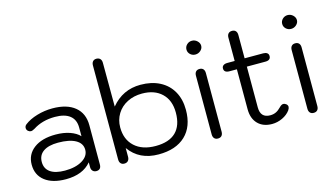

<svg xmlns="http://www.w3.org/2000/svg" viewBox="-87 -1054 2368 1360"><g transform="rotate(-15 1097.5 -374.5)"><path d="M44 -152Q44 -227 102.5 -271Q161 -315 262 -315Q321 -315 366.5 -299Q412 -283 437 -256V-320Q437 -377 399.5 -407Q362 -437 290 -437Q197 -437 129 -393Q112 -383 101 -383Q91 -383 81 -391Q70 -400 70 -414Q70 -429 83 -439Q119 -467 174.5 -483.5Q230 -500 288 -500Q394 -500 452.5 -452Q511 -404 511 -317V-29Q511 10 475 10Q459 10 449 -0.5Q439 -11 439 -28V-64Q377 10 253 10Q155 10 99.5 -33Q44 -76 44 -152ZM438 -157Q438 -204 392.5 -229.5Q347 -255 264 -255Q194 -255 156 -228.5Q118 -202 118 -152Q118 -103 155 -77Q192 -51 262 -51Q340 -51 389 -80.5Q438 -110 438 -157Z M645 -30V-719Q645 -738 654.5 -748.5Q664 -759 681 -759Q698 -759 708 -748.5Q718 -738 718 -719L719 -398Q803 -500 934 -500Q1015 -500 1075 -469Q1135 -438 1167.5 -380.5Q1200 -323 1200 -245Q1200 -123 1130 -56.5Q1060 10 933 10Q792 10 718 -94V-30Q718 -12 708.5 -1Q699 10 681 10Q664 10 654.5 -0.5Q645 -11 645 -30ZM1126 -245Q1126 -335 1073 -386Q1020 -437 928 -437Q868 -437 820 -412.5Q772 -388 745 -344Q718 -300 718 -245Q718 -156 774 -104.5Q830 -53 928 -53Q1026 -53 1076 -101.5Q1126 -150 1126 -245Z M1314 -656Q1314 -677 1329.5 -692Q1345 -707 1367 -707Q1389 -707 1405.5 -691.5Q1422 -676 1422 -656Q1422 -636 1405.5 -621Q1389 -606 1367 -606Q1345 -606 1329.5 -620.5Q1314 -635 1314 -656ZM1331 -30V-460Q1331 -479 1340.5 -489.5Q1350 -500 1367 -500Q1385 -500 1394.5 -489.5Q1404 -479 1404 -460V-30Q1404 -11 1394.5 -0.5Q1385 10 1367 10Q1350 10 1340.5 -0.5Q1331 -11 1331 -30Z M1908 -78Q1908 -68 1899 -54Q1878 -25 1841 -7.5Q1804 10 1765 10Q1699 10 1661 -29Q1623 -68 1623 -136V-429H1569Q1529 -429 1529 -460Q1529 -474 1539.5 -482Q1550 -490 1569 -490H1623V-661Q1623 -680 1632.5 -690.5Q1642 -701 1660 -701Q1677 -701 1686.5 -690.5Q1696 -680 1696 -661V-490H1832Q1850 -490 1860.5 -482.5Q1871 -475 1871 -460Q1871 -429 1832 -429H1696V-130Q1696 -53 1768 -53Q1791 -53 1810 -62Q1829 -71 1848 -91Q1863 -107 1877 -107Q1886 -107 1897 -99Q1908 -90 1908 -78Z M2016 -656Q2016 -677 2031.5 -692Q2047 -707 2069 -707Q2091 -707 2107.5 -691.5Q2124 -676 2124 -656Q2124 -636 2107.5 -621Q2091 -606 2069 -606Q2047 -606 2031.5 -620.5Q2016 -635 2016 -656ZM2033 -30V-460Q2033 -479 2042.5 -489.5Q2052 -500 2069 -500Q2087 -500 2096.5 -489.5Q2106 -479 2106 -460V-30Q2106 -11 2096.5 -0.5Q2087 10 2069 10Q2052 10 2042.5 -0.5Q2033 -11 2033 -30Z"/></g></svg>

Font: Kodchasan
Style: Regular
Weight: 400
Version: Version 1.000; ttfautohint (v1.6)